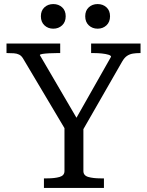

<svg xmlns="http://www.w3.org/2000/svg" viewBox="-20 -924 723 944"><path d="M297 -294 93 -637Q85 -650 74 -655.5Q63 -661 48.5 -662Q34 -663 17 -663H12V-710H276V-663H259Q241 -663 222 -662Q203 -661 189.5 -659Q176 -657 176 -653L356 -345L526 -645Q526 -651 513 -655Q500 -659 481 -661Q462 -663 443 -663H428V-710H671V-663H666Q649 -663 633.5 -660.5Q618 -658 605 -649.5Q592 -641 581 -622L390 -289V-83Q390 -61 414 -54Q438 -47 475 -47H491V0H196V-47H212Q249 -47 273 -54Q297 -61 297 -83ZM303 -844Q303 -816 285.5 -799.5Q268 -783 242 -783Q216 -783 198.5 -799.5Q181 -816 181 -844Q181 -872 198.5 -888Q216 -904 242 -904Q268 -904 285.5 -888Q303 -872 303 -844ZM521 -844Q521 -816 503.5 -799.5Q486 -783 460 -783Q434 -783 416.5 -799.5Q399 -816 399 -844Q399 -872 416.5 -888Q434 -904 460 -904Q486 -904 503.5 -888Q521 -872 521 -844Z"/></svg>

Font: Roboto Serif 20pt
Style: Regular
Weight: 400
Designer: Greg Gazdowicz
Foundry: Commercial Type
Version: Version 1.008